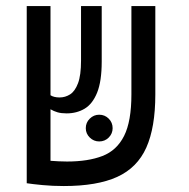

<svg xmlns="http://www.w3.org/2000/svg" viewBox="-20 -606 626 635"><path d="M190.9 9.3Q153.8 9.3 120.4 6.1Q86.9 2.9 68.4 0V-0.5V-585.9H147V-291Q158.2 -283.7 177.2 -283.7Q195.8 -283.7 211.9 -293.9Q228 -304.2 238 -330.6Q248 -356.9 248 -405.3V-585.9H316.4V-402.3Q316.4 -337.4 301.3 -299.8Q286.1 -262.2 260 -246.6Q233.9 -231 200.2 -231Q182.6 -231 170.2 -234.6Q157.7 -238.3 147 -244.6V-74.2Q160.2 -73.2 174.1 -72.5Q188 -71.8 201.7 -71.8Q271.5 -71.8 318.8 -90.1Q366.2 -108.4 390.4 -156.5Q414.6 -204.6 414.6 -293.9V-585.9H493.7V-293.5Q493.7 -184.6 463.9 -117.9Q434.1 -51.3 367.7 -21Q301.3 9.3 190.9 9.3ZM308.1 -138.2Q290 -138.2 276.9 -151.1Q263.7 -164.1 263.7 -182.1Q263.7 -200.7 276.9 -213.6Q290 -226.6 308.1 -226.6Q326.7 -226.6 339.6 -213.6Q352.5 -200.7 352.5 -182.1Q352.5 -164.1 339.6 -151.1Q326.7 -138.2 308.1 -138.2Z"/></svg>

Font: Cascadia Mono NF SemiLight
Style: Regular
Weight: 350
Monospace: yes
Designer: Aaron Bell
Foundry: Saja Typeworks
Version: Version 2404.023; ttfautohint (v1.8.4)